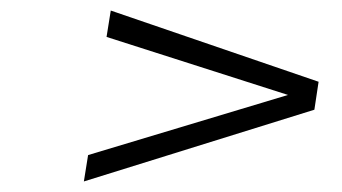

<svg xmlns="http://www.w3.org/2000/svg" viewBox="-20 -530 649 364"><path d="M147 -236 526 -350 182 -460 190 -510 584 -375 576 -322 139 -186Z"/></svg>

Font: Exo Light
Style: Italic
Weight: 300
Italic angle: -9°
Designer: Natanael Gama
Foundry: Natanael Gama
Version: Version 1.500; ttfautohint (v1.6)